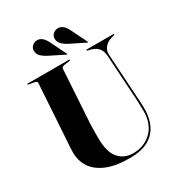

<svg xmlns="http://www.w3.org/2000/svg" viewBox="-211 -1036 1091 1180"><g transform="rotate(-30 335.0 -445.5)"><path d="M576.5 -307 558.5 -601.5Q556 -635 540.2 -655.8Q524.5 -676.5 491 -686L468 -692Q462.5 -694 462.5 -696.5Q462.5 -700 467 -700H655.5Q660.5 -700 660.5 -696.5Q660.5 -693.5 654.5 -692L633.5 -686Q603.5 -677 585.5 -655Q567.5 -633 569.5 -603L587.5 -312Q589.5 -285 591 -258.5Q592.5 -232 592.5 -204.5Q592.5 -145 570.2 -96Q548 -47 497.8 -18Q447.5 11 363 11Q264.5 11 201.2 -15.5Q138 -42 107.5 -88.2Q77 -134.5 77 -194Q77 -208 78.2 -230.8Q79.5 -253.5 81.2 -276.5Q83 -299.5 84 -315.5L106.5 -672Q107 -683 85 -686.5L51 -692Q44 -693 44 -696.5Q44 -700 49.5 -700H340.5Q346 -700 346 -696.5Q346 -693 339 -692L302 -686.5Q281.5 -683 281 -671.5L259 -319Q256.5 -280.5 256.2 -248Q256 -215.5 256 -193.5Q256 -93.5 294.8 -49Q333.5 -4.5 396.5 -4.5Q476.5 -4.5 528.5 -56Q580.5 -107.5 580.5 -198Q580.5 -234.5 579.2 -259.8Q578 -285 576.5 -307ZM441.5 -849.5 495 -740.5Q497.5 -736.5 495.5 -735Q494 -733 490.5 -735L386 -787Q364 -798 346.8 -814.2Q329.5 -830.5 329 -855.5Q329 -874.5 343 -888Q357 -901.5 377.5 -902Q416 -903 441.5 -849.5ZM294 -849.5 347.5 -740.5Q349.5 -736.5 348 -735Q346.5 -733 343 -735L238.5 -787Q216.5 -798 199 -814.2Q181.5 -830.5 181.5 -855.5Q181 -874.5 195.2 -888Q209.5 -901.5 229.5 -902Q268 -903 294 -849.5Z"/></g></svg>

Font: Fraunces 144pt
Style: Bold
Weight: 700
Version: Version 1.000;[b76b70a41]